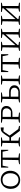

<svg xmlns="http://www.w3.org/2000/svg" viewBox="2342 -2911 576 5300"><g transform="rotate(-90 2630.0 -261.0)"><path d="M309 7Q237 7 182.5 -25.5Q128 -58 97 -116.5Q66 -175 66 -254Q66 -334 99 -396Q132 -458 189.5 -493Q247 -528 320 -528Q393 -528 448 -495Q503 -462 534.5 -403Q566 -344 566 -267Q566 -187 533.5 -125Q501 -63 443 -28Q385 7 309 7ZM315 -38Q369 -38 410 -66Q451 -94 474.5 -145Q498 -196 498 -264Q498 -361 448.5 -420.5Q399 -480 315 -480Q282 -480 249 -470Q216 -460 187 -440Q134 -353 134 -255Q134 -191 156.5 -142Q179 -93 220 -65.5Q261 -38 315 -38Z M1145 -521V-321H1123L1092 -477H930V-40L1046 -24V0H747V-21Q805 -35 861 -40L869 -477H706L676 -321H653V-521Z M1237 0V-21Q1261 -28 1282.5 -32Q1304 -36 1328 -39L1336 -481L1237 -498V-521H1488V-500Q1442 -487 1397 -482V-289H1485L1571 -418Q1608 -474 1645.5 -501.5Q1683 -529 1745 -529Q1752 -529 1762 -529V-445L1659 -456Q1639 -434 1614 -397L1539 -284L1717 -44L1803 -24V0H1668L1486 -245H1397V-39L1489 -24V0Z M2182 -521Q2263 -521 2309 -481.5Q2355 -442 2355 -373Q2355 -298 2301 -252Q2247 -206 2158 -206H2054V-39L2172 -24V0H1894V-21Q1908 -28 1930.5 -32.5Q1953 -37 1985 -39L1993 -481L1894 -498V-521ZM2167 -477H2054V-249H2214Q2289 -294 2289 -367Q2289 -421 2257.5 -449Q2226 -477 2167 -477Z M2452 0V-21Q2472 -28 2494 -32Q2516 -36 2543 -39L2551 -481L2452 -498V-521H2727V-500Q2700 -494 2674.5 -489Q2649 -484 2612 -482V-297H2746Q2828 -297 2877 -257.5Q2926 -218 2926 -152Q2926 -82 2871.5 -41Q2817 0 2726 0ZM2946 0V-21Q2969 -29 2992.5 -33.5Q3016 -38 3037 -39L3045 -481L2946 -498V-521H3196V-500Q3175 -494 3152 -489.5Q3129 -485 3106 -482V-39L3196 -24V0ZM2612 -43H2762Q2808 -54 2833.5 -80.5Q2859 -107 2859 -146Q2859 -199 2826.5 -226Q2794 -253 2733 -253H2612Z M3783 -521V-321H3761L3730 -477H3568V-40L3684 -24V0H3385V-21Q3443 -35 3499 -40L3507 -477H3344L3314 -321H3291V-521Z M3875 0V-21Q3898 -28 3921 -32.5Q3944 -37 3966 -39L3974 -481L3875 -498V-521H4126V-500Q4105 -495 4081.5 -490Q4058 -485 4035 -482V-124L4334 -459V-481L4232 -498V-521H4486V-500Q4465 -494 4442 -489.5Q4419 -485 4395 -482V-39L4486 -24V0H4238V-21Q4261 -28 4283 -32.5Q4305 -37 4327 -39L4333 -393L4035 -60V-39L4125 -24V0Z M4594 0V-21Q4617 -28 4640 -32.5Q4663 -37 4685 -39L4693 -481L4594 -498V-521H4845V-500Q4824 -495 4800.5 -490Q4777 -485 4754 -482V-124L5053 -459V-481L4951 -498V-521H5205V-500Q5184 -494 5161 -489.5Q5138 -485 5114 -482V-39L5205 -24V0H4957V-21Q4980 -28 5002 -32.5Q5024 -37 5046 -39L5052 -393L4754 -60V-39L4844 -24V0Z"/></g></svg>

Font: Piazzolla SC Light
Style: Regular
Weight: 300
Designer: Juan Pablo del Peral
Foundry: Huerta Tipografica
Version: Version 1.330